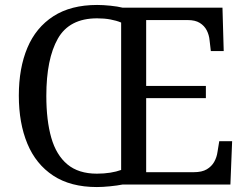

<svg xmlns="http://www.w3.org/2000/svg" viewBox="-20 -745 999 775"><path d="M371 10Q265 10 195 -36Q125 -82 90.5 -165Q56 -248 56 -359Q56 -470 90.5 -552Q125 -634 195.5 -679.5Q266 -725 372 -725Q396 -725 425.5 -722Q455 -719 475 -714H878L883 -539H831L826 -582Q824 -604 814.5 -622.5Q805 -641 786.5 -652.5Q768 -664 738 -664H570V-398H811V-349H570V-50H763Q795 -50 814.5 -61.5Q834 -73 844.5 -91.5Q855 -110 858 -132L865 -175H917L910 0H474Q454 4 424 7Q394 10 371 10ZM371 -44Q400 -44 425 -48Q450 -52 469 -59V-654Q450 -662 425.5 -666.5Q401 -671 372 -671Q260 -671 213.5 -589Q167 -507 167 -358Q167 -259 187 -189Q207 -119 252 -81.5Q297 -44 371 -44Z"/></svg>

Font: Noto Serif Hebrew
Style: Regular
Weight: 400
Designer: Monotype Design Team
Foundry: Monotype Imaging Inc.
Version: Version 2.003